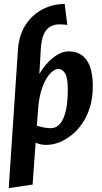

<svg xmlns="http://www.w3.org/2000/svg" viewBox="-20 -728 520 983"><path d="M240.1 -71.6Q267.5 -71.6 287.1 -94Q306.6 -116.3 316.9 -160.5Q327.1 -204.7 327.1 -269Q327.1 -329.9 313.3 -352.5Q299.4 -375.1 277.9 -375.1Q261.5 -375.1 240.5 -355.1Q219.4 -335.1 202.2 -294.9Q184.9 -254.6 177.1 -193.1L168.5 -83.5Q182.6 -79.7 202.3 -75.7Q222.1 -71.6 240.1 -71.6ZM189.2 -482.1 181.5 -349.6Q213.6 -403.2 253.5 -434Q293.4 -464.9 331.8 -464.9Q362.2 -464.9 385.3 -453.6Q408.4 -442.3 423.9 -419.9Q439.4 -397.5 447.3 -363.9Q455.2 -330.4 455.2 -285.9Q455.2 -226.9 440.4 -179.2Q425.6 -131.5 400.8 -95.5Q376 -59.5 345 -35.2Q314 -10.9 281.6 1.4Q249.1 13.7 219 13.7Q203.8 13.7 192.5 11.9Q181.3 10 162.3 2.9L147 217.1L24.7 235.1L71.9 -473.9Q76.9 -547.5 110.4 -599.6Q143.9 -651.7 196.7 -679.7Q249.5 -707.7 311.2 -707.7L324.6 -600.5Q317 -602 305.6 -602.6Q294.2 -603.1 281.6 -603.1Q258.4 -603.1 238.3 -592.3Q218.2 -581.4 205.4 -555.1Q192.6 -528.7 189.2 -482.1Z"/></svg>

Font: Ancizar Sans Thin
Style: Italic
Weight: 100
Italic angle: -4°
Designer: Cesar Puertas, Viviana Monsalve, Julian Moncada, Julian Prieto, Jose Castro, Mariel Hernandez, Felipe Aragon, Sara Alarc
Version: Version 8.100